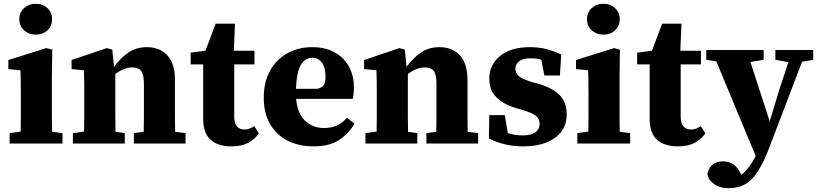

<svg xmlns="http://www.w3.org/2000/svg" viewBox="-20 -758 4322 1014"><path d="M31 0V-55L89 -63Q90 -100 90 -140Q90 -180 90 -213V-264Q90 -302 89.5 -329.5Q89 -357 88 -387L24 -393V-441L225 -504L256 -496L254 -355V-213Q254 -180 254 -139.5Q254 -99 255 -62L310 -55V0ZM169 -575Q132 -575 107 -598Q82 -621 82 -656Q82 -692 107 -715Q132 -738 169 -738Q206 -738 230.5 -715Q255 -692 255 -656Q255 -621 230.5 -598Q206 -575 169 -575Z M365 0V-55L424 -63Q425 -100 425 -140Q425 -180 425 -213V-271Q425 -308 424.5 -332.5Q424 -357 423 -387L358 -393V-441L544 -504L573 -496L582 -405Q621 -457 661.5 -483Q702 -509 756 -509Q824 -509 864 -465.5Q904 -422 904 -336V-214Q904 -180 904 -139.5Q904 -99 905 -62L960 -55V0H687V-55L739 -62Q740 -99 740 -139.5Q740 -180 740 -214V-317Q740 -364 725.5 -383Q711 -402 679 -402Q636 -402 589 -367V-213Q589 -180 589 -139.5Q589 -99 590 -62L639 -55V0Z M1201 15Q1132 15 1092.5 -19.5Q1053 -54 1053 -131V-418H987V-480L1065 -490L1119 -633H1221L1215 -490H1324V-418H1217V-141Q1217 -107 1231.5 -90.5Q1246 -74 1271 -74Q1286 -74 1298.5 -79Q1311 -84 1323 -92L1347 -54Q1330 -26 1294 -5.5Q1258 15 1201 15Z M1629 -453Q1593 -453 1570 -417Q1547 -381 1543 -289H1657Q1683 -296 1691 -310.5Q1699 -325 1699 -353Q1699 -403 1679.5 -428Q1660 -453 1629 -453ZM1636 15Q1558 15 1499 -15Q1440 -45 1406.5 -102.5Q1373 -160 1373 -242Q1373 -325 1406.5 -385Q1440 -445 1498 -477Q1556 -509 1629 -509Q1697 -509 1746.5 -482Q1796 -455 1822.5 -407Q1849 -359 1849 -296Q1849 -263 1843 -236H1544Q1551 -157 1592 -119.5Q1633 -82 1690 -82Q1731 -82 1760 -95.5Q1789 -109 1812 -136L1852 -105Q1819 -49 1768.5 -17Q1718 15 1636 15Z M1910 0V-55L1969 -63Q1970 -100 1970 -140Q1970 -180 1970 -213V-271Q1970 -308 1969.5 -332.5Q1969 -357 1968 -387L1903 -393V-441L2089 -504L2118 -496L2127 -405Q2166 -457 2206.5 -483Q2247 -509 2301 -509Q2369 -509 2409 -465.5Q2449 -422 2449 -336V-214Q2449 -180 2449 -139.5Q2449 -99 2450 -62L2505 -55V0H2232V-55L2284 -62Q2285 -99 2285 -139.5Q2285 -180 2285 -214V-317Q2285 -364 2270.5 -383Q2256 -402 2224 -402Q2181 -402 2134 -367V-213Q2134 -180 2134 -139.5Q2134 -99 2135 -62L2184 -55V0Z M2742 15Q2690 15 2644 3.5Q2598 -8 2562 -27L2564 -150H2646L2662 -55Q2698 -43 2740 -43Q2786 -43 2808 -59.5Q2830 -76 2830 -104Q2830 -129 2811.5 -145Q2793 -161 2743 -176L2699 -189Q2638 -208 2601 -245Q2564 -282 2564 -343Q2564 -415 2620.5 -462Q2677 -509 2780 -509Q2826 -509 2866.5 -498.5Q2907 -488 2944 -470L2937 -359H2855L2839 -442Q2826 -447 2811.5 -448.5Q2797 -450 2780 -450Q2743 -450 2722.5 -435Q2702 -420 2702 -394Q2702 -372 2719.5 -356.5Q2737 -341 2788 -325L2829 -314Q2901 -292 2937 -254Q2973 -216 2973 -154Q2973 -75 2911 -30Q2849 15 2742 15Z M3029 0V-55L3087 -63Q3088 -100 3088 -140Q3088 -180 3088 -213V-264Q3088 -302 3087.5 -329.5Q3087 -357 3086 -387L3022 -393V-441L3223 -504L3254 -496L3252 -355V-213Q3252 -180 3252 -139.5Q3252 -99 3253 -62L3308 -55V0ZM3167 -575Q3130 -575 3105 -598Q3080 -621 3080 -656Q3080 -692 3105 -715Q3130 -738 3167 -738Q3204 -738 3228.5 -715Q3253 -692 3253 -656Q3253 -621 3228.5 -598Q3204 -575 3167 -575Z M3559 15Q3490 15 3450.5 -19.5Q3411 -54 3411 -131V-418H3345V-480L3423 -490L3477 -633H3579L3573 -490H3682V-418H3575V-141Q3575 -107 3589.5 -90.5Q3604 -74 3629 -74Q3644 -74 3656.5 -79Q3669 -84 3681 -92L3705 -54Q3688 -26 3652 -5.5Q3616 15 3559 15Z M4075 -442V-494H4275V-442L4216 -432L4039 31Q4002 129 3955 182.5Q3908 236 3828 236Q3782 236 3751.5 214.5Q3721 193 3716 161Q3730 94 3799 94Q3823 94 3845.5 105.5Q3868 117 3885 146L3896 165Q3941 127 3971 66L3763 -434L3710 -442V-494H4013V-442L3943 -431L4045 -117L4100 -298L4144 -430Z"/></svg>

Font: Source Serif 4 SmText
Style: Bold
Weight: 700
Designer: Frank Grießhammer
Foundry: Adobe
Version: Version 4.005;hotconv 1.1.0;makeotfexe 2.6.0